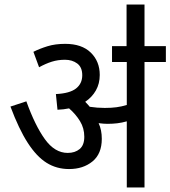

<svg xmlns="http://www.w3.org/2000/svg" viewBox="-20 -825 750 845"><path d="M428 -214Q428 -148 387 -114.5Q346 -81 284 -81Q229 -81 185 -108.5Q141 -136 102 -196.5Q63 -257 26 -356L96 -379Q134 -273 177.5 -212.5Q221 -152 278 -152Q310 -152 330.5 -169Q351 -186 351 -223Q351 -261 332 -292Q313 -323 284 -348Q260 -343 233 -342L226 -411Q287 -414 314.5 -435.5Q342 -457 342 -494Q342 -529 320 -545.5Q298 -562 266 -562Q235 -562 208 -553.5Q181 -545 152 -529L127 -597Q155 -611 189 -621.5Q223 -632 267 -632Q340 -632 379.5 -593.5Q419 -555 419 -495Q419 -457 402 -427Q385 -397 355 -377Q366 -366 375 -355Q408 -350 441 -350Q470 -350 492.5 -353Q515 -356 538 -363V-552H473V-622H710V-552H616V0H538V-291Q517 -285 496.5 -282.5Q476 -280 453 -280Q436 -280 414 -283Q421 -268 424.5 -251Q428 -234 428 -214ZM537 -615V-805H616V-615Z"/></svg>

Font: Noto Sans SemiCondensed
Style: Regular
Weight: 400
Width: 4
Designer: Monotype Design Team
Foundry: Monotype Imaging Inc.
Version: Version 2.013; ttfautohint (v1.8.4.7-5d5b)